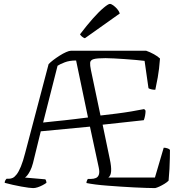

<svg xmlns="http://www.w3.org/2000/svg" viewBox="-20 -964 928 984"><path d="M150 0Q143 0 126.5 -2Q110 -4 88.5 -8Q67 -12 44.5 -17Q22 -22 4 -27Q4 -34 7.5 -40Q11 -46 14 -48H27Q36 -48 45.5 -52.5Q55 -57 65.5 -70.5Q76 -84 87 -110.5Q98 -137 109 -180L229 -635Q237 -644 252 -655.5Q267 -667 285 -678.5Q303 -690 319 -697Q335 -704 344 -704H729Q749 -697 769 -686Q789 -675 800 -664Q796 -609 788.5 -567.5Q781 -526 776 -504Q764 -504 754.5 -506.5Q745 -509 741 -512L721 -652Q705 -654 678.5 -656.5Q652 -659 622 -661Q592 -663 565.5 -664.5Q539 -666 521 -666Q477 -666 460 -661Q443 -656 442 -642.5Q441 -629 446 -605L495 -372Q539 -377 578.5 -382Q618 -387 653.5 -393Q689 -399 719 -405L726 -397Q726 -385 723.5 -371.5Q721 -358 717 -348L506 -325L543 -147Q551 -110 549.5 -86.5Q548 -63 535 -54H774L819 -207Q828 -207 837.5 -204Q847 -201 851 -196Q851 -180 850.5 -154Q850 -128 848.5 -98Q847 -68 844 -38Q836 -30 823 -22Q810 -14 797 -8Q784 -2 775 0Q757 0 729 -1Q701 -2 668 -3.5Q635 -5 599.5 -7.5Q564 -10 530.5 -12.5Q497 -15 469.5 -18.5Q442 -22 423 -26Q423 -33 426 -39Q429 -45 430 -47H446Q461 -47 472 -52Q483 -57 487 -70Q491 -83 486 -106L441 -315L189 -291L149 -128Q143 -105 135 -89.5Q127 -74 120 -65.5Q113 -57 108 -54L212 -45Q214 -44 216 -38Q218 -32 218 -27Q210 -21 197.5 -14.5Q185 -8 172.5 -4Q160 0 150 0ZM201 -336Q236 -340 261.5 -342.5Q287 -345 310.5 -347.5Q334 -350 362.5 -353.5Q391 -357 431 -362L370 -654Q336 -654 311.5 -644.5Q287 -635 275 -627ZM415 -768Q406 -771 399.5 -777Q393 -783 390 -788Q424 -833 455.5 -868.5Q487 -904 511 -924Q535 -944 543 -944Q550 -944 560.5 -936.5Q571 -929 580.5 -918Q590 -907 594 -895Z"/></svg>

Font: Texturina Medium 12pt Thin
Style: Regular
Weight: 250
Version: Version 1.002